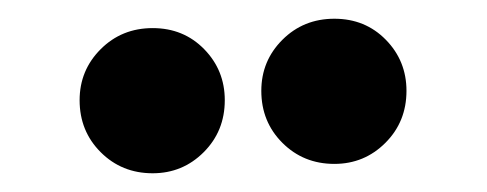

<svg xmlns="http://www.w3.org/2000/svg" viewBox="-20 -765 520 205"><path d="M143 -580Q110 -580 87.5 -602.5Q65 -625 65 -658Q65 -690 87.5 -712.5Q110 -735 143 -735Q176 -735 198 -712.5Q220 -690 220 -658Q220 -625 197.5 -602.5Q175 -580 143 -580ZM337 -590Q304 -590 281.5 -612.5Q259 -635 259 -668Q259 -700 281.5 -722.5Q304 -745 337 -745Q370 -745 392 -722.5Q414 -700 414 -668Q414 -635 391.5 -612.5Q369 -590 337 -590Z"/></svg>

Font: Winky Sans SemiBold
Style: Regular
Weight: 600
Designer: Simon Atzbach
Foundry: typofactur
Version: Version 1.205